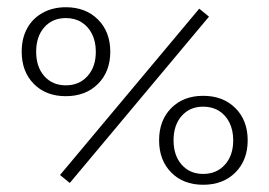

<svg xmlns="http://www.w3.org/2000/svg" viewBox="-20 -505 745 531"><path d="M173 1 146 -21 531 -481 558 -459ZM542 -24Q579 -24 602 -49.5Q625 -75 625 -117Q625 -145 614.5 -166Q604 -187 585.5 -198.5Q567 -210 542 -210Q505 -210 482.5 -184.5Q460 -159 460 -117Q460 -75 482.5 -49.5Q505 -24 542 -24ZM542 -240Q597 -240 631 -206Q665 -172 665 -117Q665 -62 631 -28Q597 6 542 6Q487 6 453.5 -28Q420 -62 420 -117Q420 -172 453.5 -206Q487 -240 542 -240ZM162 -269Q199 -269 222 -294.5Q245 -320 245 -362Q245 -390 234.5 -411Q224 -432 205.5 -443.5Q187 -455 162 -455Q125 -455 102.5 -429.5Q80 -404 80 -362Q80 -320 102.5 -294.5Q125 -269 162 -269ZM40 -362Q40 -399 55 -426.5Q70 -454 98 -469.5Q126 -485 162 -485Q217 -485 251 -451Q285 -417 285 -362Q285 -307 251 -273Q217 -239 162 -239Q107 -239 73.5 -273Q40 -307 40 -362Z"/></svg>

Font: Glametrix
Style: Light
Weight: 300
Designer: gluk
Foundry: gluk
Version: Version 0.40